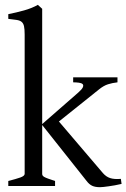

<svg xmlns="http://www.w3.org/2000/svg" viewBox="-20 -777 528 802"><path d="M14.6 0V-21Q46.9 -29.3 64.9 -35.6Q83 -42 83 -50.8V-632.8Q83 -655.3 80.3 -667.5Q77.6 -679.7 70.1 -685.8Q62.5 -691.9 49.1 -693.8Q35.6 -695.8 14.6 -698.2V-717.8Q48.3 -724.6 80.8 -733.6Q113.3 -742.7 138.2 -756.8L156.2 -740.2V-258.8L306.6 -390.1Q322.8 -404.3 326.2 -412.8Q329.6 -421.4 325 -425.8Q320.3 -430.2 309.3 -431.6Q298.3 -433.1 285.6 -433.1V-454.1H470.7V-433.1Q449.2 -430.7 431.2 -425Q413.1 -419.4 392.6 -402.8L226.1 -269.5L409.7 -54.2Q416.5 -46.4 423.8 -41.3Q431.2 -36.1 439.9 -33.2Q448.7 -30.3 459.7 -29.5Q470.7 -28.8 484.9 -29.8L487.8 -8.8Q473.6 -5.4 459.7 -2.9Q445.8 -0.5 433.8 1.2Q421.9 2.9 412.4 3.9Q402.8 4.9 397.9 4.9Q377.4 4.9 365 -1Q352.5 -6.8 341.8 -21L156.2 -254.9V-50.8Q156.2 -46.9 158 -43.9Q159.7 -41 165 -37.8Q170.4 -34.7 181.2 -30.8Q191.9 -26.9 210 -21V0Z"/></svg>

Font: Gentium Plus Phon
Style: Regular
Weight: 400
Designer: J. Victor Gaultney, Annie Olsen, Iska Routamaa, Becca Hirsbrunner
Foundry: SIL International
Version: Version 5.000